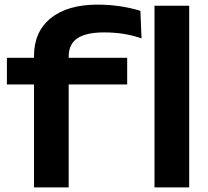

<svg xmlns="http://www.w3.org/2000/svg" viewBox="-20 -810 898 830"><path d="M9.8 -444.8V-560.1H127V-567.9Q127 -672.9 199.5 -731.4Q272 -790 401.9 -790Q499 -790 586.9 -763.2L591.8 -644Q519.5 -669.9 430.2 -669.9Q353 -669.9 314.9 -644.8Q276.9 -619.6 276.9 -564.9V-560.1H529.8V-444.8H276.9V0H127V-444.8ZM647.9 -785.2H797.9V0H647.9Z"/></svg>

Font: Mattone
Style: Regular
Weight: 400
Width: 6
Designer: Nunzio Mazzaferro
Foundry: Collletttivo
Version: Version 2.000;Glyphs 3.2 (3217)